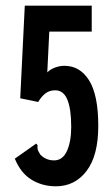

<svg xmlns="http://www.w3.org/2000/svg" viewBox="-20 -643 390 674"><path d="M176 11Q129 11 91 -12Q53 -35 32 -86L100 -134L107 -139L112 -133Q111 -126 112 -120Q113 -114 121 -101Q140 -80 170 -80Q200 -80 215 -113Q230 -146 230 -198Q230 -260 216.5 -293Q203 -326 174 -326Q154 -326 140 -315.5Q126 -305 114 -285L51 -298L67 -623H302V-532H153L146 -389Q157 -400 173.5 -406Q190 -412 206 -412Q261 -412 293 -360.5Q325 -309 325 -201Q325 -97 284 -43Q243 11 176 11Z"/></svg>

Font: Inconsolata ExtraCondensed ExtraBold
Style: Regular
Weight: 800
Width: 2
Monospace: yes
Designer: Raph Levien, Cyreal, Brenton Simpson
Foundry: Raph Levien, Cyreal, Google
Version: Version 3.001; ttfautohint (v1.8.2.53-6de2)